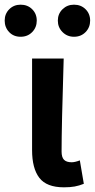

<svg xmlns="http://www.w3.org/2000/svg" viewBox="-48 -789 405 820"><path d="M89 -148V-539H224Q215 -249 215 -142Q215 -117 225.5 -106.5Q236 -96 258 -96Q272 -96 293 -104L310 -4Q290 4 271 7.5Q252 11 225 11Q151 11 120 -29.5Q89 -70 89 -148ZM199 -701Q199 -730 219 -749.5Q239 -769 268 -769Q298 -769 317.5 -749.5Q337 -730 337 -701Q337 -672 317.5 -652Q298 -632 268 -632Q239 -632 219 -652Q199 -672 199 -701ZM-28 -701Q-28 -730 -8.5 -749.5Q11 -769 40 -769Q70 -769 89.5 -749.5Q109 -730 109 -701Q109 -672 89.5 -652Q70 -632 40 -632Q10 -632 -9 -652Q-28 -672 -28 -701Z"/></svg>

Font: Nebula Sans Semibold
Style: Regular
Weight: 600
Designer: Paul D. Hunt for Adobe (as Source Sans)
Foundry: Nebula Entertainment & Broadcasting LLC
Version: Version 1.010